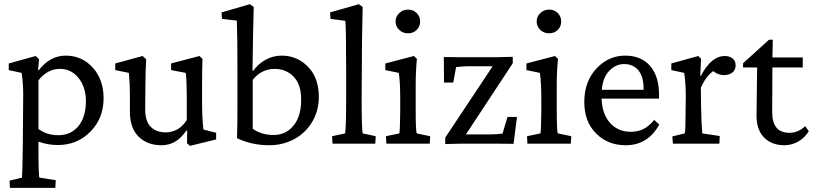

<svg xmlns="http://www.w3.org/2000/svg" viewBox="-20 -698 3950 933"><path d="M28.3 214.8 26.4 179.7 86.9 165Q89.4 130.9 90.8 5.9L92.8 -235.4Q92.8 -294.9 85 -343.8L22.5 -357.4V-389.6L153.3 -425.8L169.9 -410.2L165 -356.4H168Q223.1 -427.7 298.8 -427.7Q378.9 -427.7 431.2 -369.1Q483.4 -310.5 483.4 -220.7Q483.4 -123.5 419.4 -58.3Q355.5 6.8 260.7 6.8Q211.9 6.8 167 -9.8V63.5Q167 131.8 170.9 165L251 177.7L249 214.8ZM263.7 -41Q323.2 -41 359.6 -83.5Q396 -126 397.5 -202.1Q398.4 -272 362.8 -317.6Q327.1 -363.3 271.5 -363.3Q210.4 -363.3 167 -307.6V-71.3Q206.5 -41 263.7 -41Z M968.8 -68.4 1030.3 -52.7V-20.5L903.3 10.7L888.7 -2L889.6 -63.5L886.7 -64.5Q858.9 -25.4 829.6 -8.8Q800.3 7.8 764.6 7.8Q695.8 7.8 653.6 -33.9Q611.3 -75.7 611.3 -154.3V-238.3Q611.3 -285.2 606.4 -343.8L540 -357.4V-389.6L672.9 -425.8L690.4 -410.2Q686.5 -356.9 686.5 -274.4L685.5 -167Q685.5 -108.9 712.4 -81.8Q739.3 -54.7 786.1 -54.7Q814.9 -54.7 841.6 -69.3Q868.2 -84 887.7 -115.2V-228.5Q887.7 -296.4 882.8 -343.8L811.5 -357.4V-389.6L949.2 -425.8L963.9 -412.1Q961.9 -357.4 961.9 -273.4V-204.1Q961.9 -118.7 968.8 -68.4Z M1131.8 -26.4Q1133.8 -93.8 1133.8 -186.5V-354.5Q1133.8 -524.4 1130.9 -597.7L1058.6 -606.4L1056.6 -637.7L1194.3 -677.7L1212.9 -664.1Q1210 -576.7 1207 -354.5L1210 -353.5Q1233.9 -387.2 1270.5 -407.5Q1307.1 -427.7 1348.6 -427.7Q1424.3 -427.7 1476.8 -373.5Q1529.3 -319.3 1529.3 -227.5Q1529.3 -159.2 1496.6 -105Q1463.9 -50.8 1408.9 -21.5Q1354 7.8 1288.1 7.8Q1203.6 7.8 1131.8 -26.4ZM1443.4 -210Q1444.8 -284.7 1408.2 -324Q1371.6 -363.3 1313.5 -363.3Q1283.2 -363.3 1255.6 -349.6Q1228 -335.9 1208 -309.6V-72.3Q1251 -42 1309.6 -42Q1368.2 -42 1405.5 -86.7Q1442.9 -131.3 1443.4 -210Z M1595.7 0 1593.8 -36.1 1657.2 -49.8Q1662.1 -82.5 1662.1 -232.4V-354.5Q1662.1 -553.7 1658.2 -596.7L1585.9 -606.4L1584 -637.7L1723.6 -677.7L1742.2 -664.1Q1738.3 -498 1738.3 -371.1L1737.3 -213.9Q1737.3 -79.1 1742.2 -49.8L1805.7 -36.1L1803.7 0Z M1962.9 -536.1Q1937.5 -536.1 1919.9 -552.7Q1902.3 -569.3 1902.3 -593.8Q1902.3 -617.7 1920.2 -634.5Q1938 -651.4 1962.9 -651.4Q1987.8 -651.4 2004.6 -634.8Q2021.5 -618.2 2021.5 -593.8Q2021.5 -568.8 2004.6 -552.5Q1987.8 -536.1 1962.9 -536.1ZM1857.4 0 1855.5 -36.1 1920.9 -49.8Q1923.8 -69.3 1924.8 -154.3V-218.8Q1924.8 -300.8 1918 -343.8L1852.5 -357.4V-389.6L1991.2 -425.8L2005.9 -412.1Q2000 -352.1 2000 -284.2V-161.1Q2000 -65.9 2004.9 -49.8L2070.3 -36.1L2068.4 0Z M2471.7 -421.9V-390.6L2244.1 -44.9H2361.3Q2393.1 -44.9 2421.9 -48.8L2446.3 -129.9H2492.2L2475.6 1Q2443.4 0 2386.7 0H2225.6Q2196.3 0 2143.6 2V-29.3L2374 -376H2255.9Q2231.4 -376 2196.3 -372.1L2182.6 -296.9H2137.7L2136.7 -420.9Q2168.9 -419.9 2223.6 -419.9H2387.7Q2415 -419.9 2471.7 -421.9Z M2648.4 -536.1Q2623 -536.1 2605.5 -552.7Q2587.9 -569.3 2587.9 -593.8Q2587.9 -617.7 2605.7 -634.5Q2623.5 -651.4 2648.4 -651.4Q2673.3 -651.4 2690.2 -634.8Q2707 -618.2 2707 -593.8Q2707 -568.8 2690.2 -552.5Q2673.3 -536.1 2648.4 -536.1ZM2543 0 2541 -36.1 2606.4 -49.8Q2609.4 -69.3 2610.4 -154.3V-218.8Q2610.4 -300.8 2603.5 -343.8L2538.1 -357.4V-389.6L2676.8 -425.8L2691.4 -412.1Q2685.5 -352.1 2685.5 -284.2V-161.1Q2685.5 -65.9 2690.4 -49.8L2755.9 -36.1L2753.9 0Z M3020.5 7.8Q2933.6 7.8 2876.5 -49.6Q2819.3 -106.9 2819.3 -202.1Q2819.3 -302.7 2878.9 -365.7Q2938.5 -428.7 3020.5 -427.7Q3097.2 -426.8 3139.9 -376.7Q3182.6 -326.7 3182.6 -236.3V-218.8H2903.3Q2906.2 -143.1 2944.8 -100.3Q2983.4 -57.6 3044.9 -57.6Q3079.6 -57.6 3106.7 -71Q3133.8 -84.5 3159.2 -115.2L3183.6 -92.8Q3128.4 7.8 3020.5 7.8ZM3012.7 -386.7Q2972.2 -386.7 2940.9 -354.2Q2909.7 -321.8 2904.3 -261.7H3107.4V-269.5Q3107.4 -325.2 3082.3 -356Q3057.1 -386.7 3012.7 -386.7Z M3250 0 3247.1 -35.2 3307.6 -49.8Q3311.5 -69.3 3311.5 -154.3L3312.5 -230.5Q3312.5 -294.9 3304.7 -343.8L3242.2 -357.4V-389.6L3373 -425.8L3386.7 -412.1L3382.8 -330.1L3385.7 -329.1Q3436 -425.8 3502 -425.8Q3525.4 -425.8 3540 -414.1Q3554.7 -402.3 3554.7 -380.9Q3554.7 -357.9 3538.8 -345.5Q3522.9 -333 3498 -333Q3470.7 -333 3445.3 -352.5Q3409.7 -326.2 3385.7 -271.5L3386.7 -180.7Q3388.2 -98.6 3392.6 -49.8L3477.5 -37.1L3475.6 0Z M3910.2 -60.5Q3891.1 -28.8 3859.4 -10.5Q3827.6 7.8 3792 7.8Q3730.5 7.8 3693.4 -29.3Q3656.2 -66.4 3656.2 -136.7L3659.2 -370.1H3590.8V-390.6L3716.8 -504.9H3735.4L3733.4 -418.9H3880.9V-370.1H3733.4L3732.4 -152.3Q3732.4 -52.7 3816.4 -52.7Q3858.9 -52.7 3892.6 -85Z"/></svg>

Font: Crimson Pro
Style: Regular
Weight: 400
Designer: Jacques Le Bailly
Foundry: Baron von Fonthausen
Version: Version 1.003